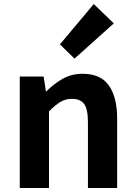

<svg xmlns="http://www.w3.org/2000/svg" viewBox="-20 -944 681 964"><path d="M79.3 0V-559.8H199L210.4 -485.9H213.2Q249.5 -522.2 293.7 -547.9Q337.9 -573.5 395.2 -573.5Q485.6 -573.5 526.9 -514.3Q568.2 -455 568.2 -349.1V0H421.5V-330.9Q421.5 -396 402.5 -421.9Q383.5 -447.7 342.1 -447.7Q307.9 -447.7 282.6 -431.9Q257.3 -416 226 -385.1V0ZM354.1 -649.7 280.9 -721.2 450.8 -923.7 551.4 -826.6Z"/></svg>

Font: Noto Sans TC
Style: Regular
Weight: 100
Designer: Ryoko NISHIZUKA 西塚涼子 (kana, bopomofo & ideographs); Paul D. Hunt (Latin, Greek & Cyrillic); Sandoll Communications 산돌커뮤니
Foundry: Adobe
Version: Version 2.004;hotconv 1.0.118;makeotfexe 2.5.65603